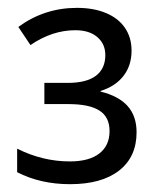

<svg xmlns="http://www.w3.org/2000/svg" viewBox="-20 -744 390 486"><path d="M23.4 -308.1V-367.7Q87.9 -335.4 156.7 -335.4Q205.6 -335.4 231.4 -355.5Q257.3 -375.5 257.3 -412.1Q257.3 -447.8 231.7 -464.1Q206.1 -480.5 153.3 -480.5H92.3V-534.2H151.9Q198.7 -534.2 222.7 -552.2Q246.6 -570.3 246.6 -604.5Q246.6 -632.8 226.3 -650.1Q206.1 -667.5 170.9 -667.5Q111.8 -667.5 57.1 -629.9L26.4 -675.8Q92.3 -724.1 174.8 -724.1Q217.3 -724.1 248.5 -710.9Q279.8 -697.8 296.4 -673.3Q313 -648.9 313 -615.7Q313 -578.1 292.5 -551.8Q272 -525.4 234.4 -513.7V-512.2Q280.3 -501 303 -475.6Q325.7 -450.2 325.7 -409.2Q325.7 -346.7 281.5 -312.3Q237.3 -277.8 157.2 -277.8Q82.5 -277.8 23.4 -308.1Z"/></svg>

Font: Viking Open Sans
Style: Regular
Weight: 400
Foundry: Ascender Corporation
Version: Version 2.001